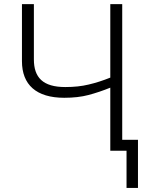

<svg xmlns="http://www.w3.org/2000/svg" viewBox="-20 -734 718 935"><path d="M517.1 -713.9V-356C480.5 -341.3 445.3 -330.1 411.6 -322.3C377.9 -314 339.8 -310.1 297.9 -310.1C188.5 -310.1 145 -356.9 145 -444.8V-713.9H86.9V-436C86.9 -321.3 156.7 -257.8 293 -257.8C336.9 -257.8 376.5 -262.2 411.6 -271.5C446.3 -280.8 481.4 -292.5 517.1 -307.1V0H596.2V181.2H651.9V-53.2H575.2V-713.9Z"/></svg>

Font: Noto Reveo Sans
Style: Regular
Weight: 300
Designer: Monotype Design Team
Foundry: Monotype Imaging Inc.
Version: Version 2.007